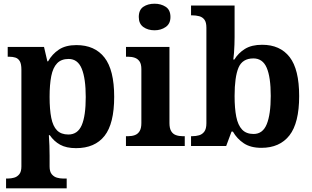

<svg xmlns="http://www.w3.org/2000/svg" viewBox="-20 -790 1686 1039"><path d="M12.8 229V176H24.8Q39.7 176 56.2 171.5Q72.7 167.1 84.2 153.1Q95.8 139 95.8 110.9V-412.7Q95.8 -443.8 87.2 -458.6Q78.6 -473.4 63.9 -478.2Q49.2 -483 30.1 -483H21.7V-536H218.2L236.3 -458.2H240.3Q262.1 -497.2 298.7 -521.6Q335.3 -546 393.3 -546Q492.9 -546 545.4 -478.6Q597.9 -411.3 597.9 -266.1Q597.9 -121.1 545.7 -54.7Q493.4 11.7 391.5 11.7Q338.8 11.7 305.2 -7Q271.6 -25.7 249.6 -58.3H244.4Q246.4 -31.6 247.4 -2Q248.4 27.6 248.4 53V110.7Q248.4 139.1 260.2 153Q272 167 288.5 171.5Q304.9 176 318.8 176H340.9V229ZM350 -62.1Q400.4 -62.1 422.2 -112.4Q444 -162.7 444 -264.8Q444 -364.8 422.5 -417.9Q400.9 -471 351.3 -471Q311.5 -471 289 -447.4Q266.4 -423.8 257.4 -378.1Q248.4 -332.3 248.4 -266.1Q248.4 -197.7 257.4 -152.3Q266.4 -106.9 288.6 -84.5Q310.8 -62.1 350 -62.1Z M661.6 0V-53H674Q694.3 -53 710.2 -59Q726.1 -64.9 735.5 -80.3Q745 -95.7 745 -124.1V-416.1Q745 -443.2 735.3 -457.4Q725.5 -471.7 709.6 -477.3Q693.7 -483 674 -483H661.8V-536H897V-123.9Q897 -95.8 906.3 -80.3Q915.5 -64.8 931.9 -58.9Q948.3 -53 968 -53H979.8V0ZM816.4 -626.1Q780.3 -626.1 755.6 -643.9Q731 -661.7 731 -698Q731 -736.5 755.6 -753.2Q780.3 -769.9 816.4 -769.9Q851 -769.9 876.7 -753.2Q902.4 -736.5 902.4 -698Q902.4 -661.7 876.7 -643.9Q851 -626.1 816.4 -626.1Z M1394.5 10Q1336.3 10 1299.4 -14.5Q1262.5 -39 1240.2 -78H1233L1204 0H1013.8V-53H1020.6Q1040.2 -53 1057.5 -58Q1074.9 -63 1085.9 -78.1Q1096.9 -93.2 1096.9 -123.3V-640.1Q1096.9 -669 1086.5 -683.2Q1076.2 -697.4 1058.4 -702.2Q1040.7 -707 1019.5 -707H1013.8V-760H1249.5V-589.3Q1249.5 -571.8 1248.7 -548.4Q1247.9 -525.1 1246.3 -503.5Q1244.7 -481.9 1242.6 -468H1248.3Q1269.6 -503 1305.6 -525.4Q1341.6 -547.7 1398.5 -547.7Q1495.8 -547.7 1547.4 -481.1Q1598.9 -414.5 1598.9 -270.2Q1598.9 -124.6 1546.3 -57.3Q1493.7 10 1394.5 10ZM1352.2 -65Q1402.1 -65 1423.6 -118.2Q1445.1 -171.4 1445.1 -271.2Q1445.1 -372.9 1423.2 -423.4Q1401.4 -473.9 1351.2 -473.9Q1291.8 -473.9 1270.6 -423.7Q1249.5 -373.5 1249.5 -270.3Q1249.5 -204.4 1258.5 -158.6Q1267.5 -112.7 1290 -88.9Q1312.4 -65 1352.2 -65Z"/></svg>

Font: Noto Serif Malayalam
Style: Regular
Weight: 400
Designer: Indian type Foundry, Jelle Bosma, Monotype Design Team
Foundry: Monotype Imaging Inc.
Version: Version 2.103